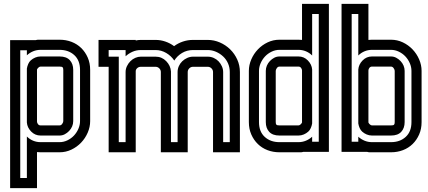

<svg xmlns="http://www.w3.org/2000/svg" viewBox="-20 -782 2200 986"><path d="M32 -576H164Q170 -578 176 -578Q182 -578 188 -578H286Q319 -578 347.5 -567Q376 -556 397 -535.5Q418 -515 430.5 -486.5Q443 -458 443 -423V-160Q443 -130 430.5 -101Q418 -72 396.5 -49.5Q375 -27 346.5 -13.5Q318 0 286 0H188Q183 0 179 -0.5Q175 -1 170 -1V184H32ZM188 -440Q183 -440 177.5 -435Q172 -430 170 -425V-158Q170 -151 175 -144.5Q180 -138 188 -138H286Q294 -138 299.5 -146Q305 -154 305 -160V-423Q305 -433 301.5 -436.5Q298 -440 286 -440ZM118 -524H84V132H118V-81Q132 -67 150 -59.5Q168 -52 188 -52H286Q307 -52 326.5 -61.5Q346 -71 360 -86Q374 -101 382.5 -120.5Q391 -140 391 -160V-423Q391 -472 361.5 -499Q332 -526 286 -526H188Q168 -526 150 -518.5Q132 -511 118 -498ZM118 -430Q120 -442 125 -453.5Q130 -465 138 -472Q148 -481 161 -486.5Q174 -492 188 -492H286Q321 -492 338.5 -473Q356 -454 356 -423V-160Q356 -146 350.5 -133Q345 -120 335 -109.5Q325 -99 312.5 -92.5Q300 -86 286 -86H188Q160 -86 140 -106.5Q120 -127 118 -153Z M486 -439V-577H677V-574Q689 -577 703 -577H779Q805 -577 829.5 -568.5Q854 -560 874 -545Q894 -560 919 -568.5Q944 -577 971 -577H1047Q1079 -577 1109 -564Q1139 -551 1162 -528.5Q1185 -506 1198.5 -476Q1212 -446 1212 -412V0H1074V-412Q1074 -423 1066 -431Q1058 -439 1047 -439H971Q960 -439 952 -431Q944 -423 944 -412V0H806V-412Q806 -423 798 -431Q790 -439 779 -439H703Q692 -439 684 -431.5Q676 -424 677 -413V0H538V-439ZM590 -491V-52H625V-412Q625 -428 632 -442.5Q639 -457 650 -468Q661 -479 675 -485Q689 -491 703 -491H779Q811 -491 833.5 -468Q856 -445 858 -415V-52H892V-412Q892 -428 898.5 -442.5Q905 -457 916 -467.5Q927 -478 941.5 -484.5Q956 -491 971 -491H1047Q1063 -491 1077.5 -484.5Q1092 -478 1102.5 -467Q1113 -456 1119.5 -441.5Q1126 -427 1126 -412V-52H1160V-412Q1160 -436 1151 -456.5Q1142 -477 1126 -492Q1110 -507 1089.5 -516Q1069 -525 1047 -525H971Q940 -525 915 -510Q890 -495 875 -471Q859 -495 833.5 -510Q808 -525 779 -525H703Q680 -525 660 -516Q640 -507 625 -493V-525H538V-491Z M1669 -2H1537Q1531 0 1525 0Q1519 0 1513 0H1415Q1382 0 1353.5 -11Q1325 -22 1304 -42.5Q1283 -63 1270.5 -91.5Q1258 -120 1258 -155V-418Q1258 -448 1270.5 -477Q1283 -506 1304.5 -528.5Q1326 -551 1354.5 -564.5Q1383 -578 1415 -578H1513Q1518 -578 1522 -577.5Q1526 -577 1531 -577V-762H1669ZM1513 -138Q1518 -138 1523.5 -143Q1529 -148 1531 -153V-420Q1531 -427 1526 -433.5Q1521 -440 1513 -440H1415Q1407 -440 1401.5 -432Q1396 -424 1396 -418V-155Q1396 -145 1399.5 -141.5Q1403 -138 1415 -138ZM1583 -54H1617V-710H1583V-497Q1569 -511 1551 -518.5Q1533 -526 1513 -526H1415Q1394 -526 1374.5 -516.5Q1355 -507 1341 -492Q1327 -477 1318.5 -457.5Q1310 -438 1310 -418V-155Q1310 -106 1339.5 -79Q1369 -52 1415 -52H1513Q1533 -52 1551 -59.5Q1569 -67 1583 -80ZM1583 -148Q1581 -136 1576 -124.5Q1571 -113 1563 -106Q1553 -97 1540 -91.5Q1527 -86 1513 -86H1415Q1380 -86 1362.5 -105Q1345 -124 1345 -155V-418Q1345 -432 1350.5 -445Q1356 -458 1366 -468.5Q1376 -479 1388.5 -485.5Q1401 -492 1415 -492H1513Q1541 -492 1561 -471.5Q1581 -451 1583 -425Z M1820 -425Q1822 -451 1842 -471.5Q1862 -492 1890 -492H1988Q2002 -492 2014.5 -485.5Q2027 -479 2037 -468.5Q2047 -458 2052.5 -445Q2058 -432 2058 -418V-155Q2058 -124 2040.5 -105Q2023 -86 1988 -86H1890Q1876 -86 1863 -91.5Q1850 -97 1840 -106Q1832 -113 1827 -124.5Q1822 -136 1820 -148ZM1820 -80Q1834 -67 1852 -59.5Q1870 -52 1890 -52H1988Q2034 -52 2063.5 -79Q2093 -106 2093 -155V-418Q2093 -438 2084.5 -457.5Q2076 -477 2062 -492Q2048 -507 2028.5 -516.5Q2009 -526 1988 -526H1890Q1870 -526 1852 -518.5Q1834 -511 1820 -497V-710H1786V-54H1820ZM1988 -138Q2000 -138 2003.5 -141.5Q2007 -145 2007 -155V-418Q2007 -424 2001.5 -432Q1996 -440 1988 -440H1890Q1882 -440 1877 -433.5Q1872 -427 1872 -420V-153Q1874 -148 1879.5 -143Q1885 -138 1890 -138ZM1734 -762H1872V-577Q1877 -577 1881 -577.5Q1885 -578 1890 -578H1988Q2020 -578 2048.5 -564.5Q2077 -551 2098.5 -528.5Q2120 -506 2132.5 -477Q2145 -448 2145 -418V-155Q2145 -120 2132.5 -91.5Q2120 -63 2099 -42.5Q2078 -22 2049.5 -11Q2021 0 1988 0H1890Q1884 0 1878 0Q1872 0 1866 -2H1734Z"/></svg>

Font: Aurach Bi
Style: Regular
Weight: 400
Designer: Peter Wiegel
Foundry: Peter Wiegel
Version: Version 1.002